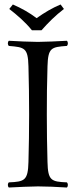

<svg xmlns="http://www.w3.org/2000/svg" viewBox="-20 -832 343 857"><path d="M122.4 -697H165.4C195.4 -731 227.4 -763 265.4 -792L250.4 -812C212.4 -796 180.4 -777 143.4 -751C110.4 -776 76.4 -795 37.4 -812L21.4 -792C57.4 -764 92.4 -734 122.4 -697ZM192 -109C190 -191.5 189 -237 189 -320C189 -403 189.5 -452 192 -536C194.5 -619 208.5 -622 278.5 -627C284.5 -633 284.5 -644 278.5 -650C241.5 -648 179 -645 149 -645C119 -645 51.5 -648 19.5 -650C13.5 -644 13.5 -633 19.5 -627C89.5 -621 105 -619 107 -536C109 -453 110 -404 110 -321C110 -238 109 -192 107 -109C105 -26 89.5 -21 19.5 -18C13.5 -12 13.5 -1 19.5 5C58.5 3 119.5 0 149.5 0C179.5 0 237.5 2 278.5 5C284.5 -1 284.5 -12 278.5 -18C208.5 -21 194 -26 192 -109Z"/></svg>

Font: Libertinus Serif Display
Style: Regular
Weight: 400
Designer: Philipp H. Poll
Foundry: Khaled Hosny
Version: Version 6.1